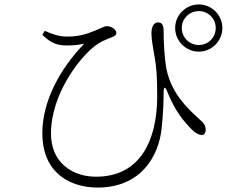

<svg xmlns="http://www.w3.org/2000/svg" viewBox="-20 -809 1040 866"><path d="M770 -683C770 -624 818 -576 877 -576C935 -576 983 -624 983 -683C983 -741 935 -789 877 -789C818 -789 770 -741 770 -683ZM800 -683C800 -725 834 -759 877 -759C919 -759 953 -725 953 -683C953 -640 919 -606 877 -606C834 -606 800 -640 800 -683ZM171 -652C213 -611 242 -604 283 -604C315 -604 337 -607 360 -612C251 -499 171 -354 171 -208C171 -25 301 37 420 37C617 37 696 -106 709 -229C716 -296 718 -353 718 -391C718 -420 725 -421 735 -394C770 -307 810 -260 847 -223C863 -207 880 -200 891 -200C903 -200 908 -213 908 -224C907 -246 896 -257 884 -267C842 -306 755 -378 731 -497C721 -552 718 -620 718 -669C718 -693 712 -708 693 -708C676 -708 663 -692 663 -658C663 -632 671 -590 675 -565C687 -504 689 -451 689 -375C689 -181 616 -12 413 -12C308 -12 210 -74 210 -206C210 -387 341 -548 400 -595C431 -622 462 -632 485 -641C500 -647 505 -653 505 -661C505 -673 485 -691 462 -691C451 -691 443 -685 409 -671C372 -656 338 -644 282 -644C248 -644 216 -654 182 -670Z"/></svg>

Font: Noto Serif CJK SC ExtraLight
Style: Regular
Weight: 200
Designer: Ryoko NISHIZUKA 西塚涼子 (kana & ideographs); Frank Grießhammer (Latin, Greek & Cyrillic); Wenlong ZHANG 张文龙 (bopomofo); San
Foundry: Adobe
Version: Version 2.001;hotconv 1.1.0;makeotfexe 2.6.0